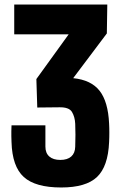

<svg xmlns="http://www.w3.org/2000/svg" viewBox="-20 -820 544 850"><path d="M251 10Q136.5 10 85.2 -36.5Q34 -83 31 -191Q30.5 -207 30.2 -217.5Q30 -228 30.2 -238.5Q30.5 -249 31 -265H181V-171Q181 -142.5 198.2 -127.2Q215.5 -112 247 -112Q278.5 -112 295.5 -127.2Q312.5 -142.5 313 -171Q314 -193.5 314 -223Q314 -252.5 313 -272Q311.5 -303 298.5 -324.5Q285.5 -346 242 -345L145 -344L141 -470L284 -668H43V-800H455L453 -672L304 -474Q383.5 -466 421 -418Q458.5 -370 463 -273Q463.5 -262.5 463.8 -252.5Q464 -242.5 464 -232.8Q464 -223 463.8 -212.8Q463.5 -202.5 463 -191Q458.5 -83 409.5 -36.5Q360.5 10 251 10Z"/></svg>

Font: Big Shoulders Display Thin Black
Style: Regular
Weight: 900
Version: Version 2.002